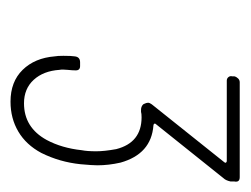

<svg xmlns="http://www.w3.org/2000/svg" viewBox="-74 -842 465 356"><g transform="rotate(90 158.0 -663.5)"><path d="M286 -612Q286 -603 284 -581Q280 -542 263 -508Q248 -480 223.5 -465.5Q199 -451 168 -451Q131 -451 109 -473.5Q87 -496 84 -533Q83 -538 83 -549Q83 -564 84 -570Q85 -580 95 -580H102Q110 -580 110 -572Q110 -566 109 -556.5Q108 -547 109 -542Q111 -512 127.5 -494Q144 -476 171 -476Q216 -476 239 -518Q254 -546 258 -583Q260 -593 260 -610Q260 -625 256 -647Q244 -694 197 -694Q190 -694 187 -693H183Q177 -693 173 -697L172 -699Q170 -703 170 -706Q170 -709 173 -713L280 -847Q282 -849 281 -850.5Q280 -852 278 -852H129Q125 -852 122.5 -855Q120 -858 121 -862V-866Q122 -870 125 -873Q128 -876 132 -876H308Q318 -876 316 -866V-859Q314 -850 310 -846L210 -721Q208 -719 209 -717.5Q210 -716 212 -716Q265 -712 281 -655Q286 -633 286 -612Z"/></g></svg>

Font: Barlow Semi Condensed Thin
Style: Italic
Weight: 250
Width: 4
Italic angle: -7°
Designer: Jeremy Tribby
Foundry: Tribby Type
Version: Version 1.408